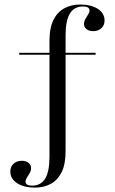

<svg xmlns="http://www.w3.org/2000/svg" viewBox="-20 -651 519 866"><path d="M66.9 -404V-412.9H411.3V-404ZM275.8 30.6Q275.8 91.1 257.3 127Q238.7 162.9 207.7 179Q176.6 195.2 137.9 195.2Q87.9 195.2 57.3 175.4Q26.6 155.6 26.6 122.6Q26.6 100.8 41.1 87.5Q55.6 74.2 79 74.2Q97.6 74.2 108.9 83.9Q120.2 93.5 120.2 107.3Q120.2 119.4 113.7 130.2Q107.3 141.1 101.2 150.4Q95.2 159.7 95.2 167.7Q95.2 186.3 124.2 186.3Q164.5 186.3 183.9 154.4Q203.2 122.6 203.2 54.8V-466.9Q203.2 -526.6 221.8 -562.5Q240.3 -598.4 271.8 -614.5Q303.2 -630.6 340.3 -630.6Q391.1 -630.6 421.4 -610.9Q451.6 -591.1 451.6 -558.1Q451.6 -537.1 437.1 -523.8Q422.6 -510.5 400 -510.5Q381.5 -510.5 370.2 -519.8Q358.9 -529 358.9 -542.7Q358.9 -554.8 365.3 -565.7Q371.8 -576.6 377.8 -586.3Q383.9 -596 383.9 -603.2Q383.9 -621.8 354.8 -621.8Q314.5 -621.8 295.2 -589.9Q275.8 -558.1 275.8 -491.1Z"/></svg>

Font: Playfair 144pt SemiExpanded Light
Style: Regular
Weight: 300
Width: 6
Designer: Claus Eggers Sørensen
Foundry: Claus Eggers Sørensen
Version: Version 2.203